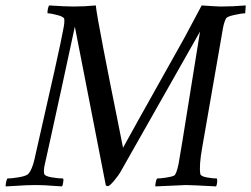

<svg xmlns="http://www.w3.org/2000/svg" viewBox="-44 -666 902 689"><path d="M387.7 -47.9Q382.3 -38.1 366.5 -18.8Q350.6 0.5 343.8 2Q342.8 2.4 335.9 0L224.6 -570.3Q204.6 -476.6 178 -354.5Q151.4 -232.4 134 -153.6Q116.7 -74.7 116.2 -73.2Q112.3 -56.6 114.3 -43Q116.2 -33.7 141.8 -29.5Q167.5 -25.4 182.6 -25.4Q184.6 -21.5 182.6 -10.7Q180.7 0 178.7 2.9Q166.5 2.4 148.7 1Q130.9 -0.5 116.5 -1.2Q102.1 -2 84 -2Q65.4 -2 48.8 -1.2Q32.2 -0.5 11.7 1Q-8.8 2.4 -23.4 2.9Q-24.4 1 -22.7 -9.5Q-21 -20 -17.6 -25.4Q-2.9 -25.4 24.4 -30Q51.8 -34.7 58.6 -43Q70.8 -57.6 79.1 -91.8Q173.3 -503.4 182.6 -558.6Q188.5 -586.4 186.5 -597.7Q186 -605.5 162.4 -611.8Q138.7 -618.2 127 -618.2Q125.5 -622.6 127.7 -633.5Q129.9 -644.5 132.8 -646.5Q189.5 -642.6 220.7 -642.6Q258.8 -642.6 299.8 -646.5Q302.2 -619.6 326.9 -491.7Q351.6 -363.8 374.8 -249.8Q397.9 -135.7 397.5 -135.7Q397.5 -135.7 452.1 -234.4Q506.8 -332 562 -430.7L617.2 -529.3L679.7 -646.5Q736.3 -642.6 748 -642.6Q791 -642.6 837.9 -646.5L835.9 -618.2Q823.2 -618.2 797.6 -612.5Q772 -606.9 767.6 -600.6Q759.8 -586.4 755.9 -563.5L681.6 -136.7Q669.9 -71.3 674.8 -42Q676.3 -33.2 698.5 -29.3Q720.7 -25.4 734.4 -25.4Q736.3 -18.1 734.9 -9Q733.4 0 731.4 2.9Q641.1 -2 624 -2Q618.7 -2 513.7 2.9Q512.7 1 514.4 -9.5Q516.1 -20 519.5 -25.4Q530.3 -25.4 551.5 -28.6Q572.8 -31.7 581.1 -36.1Q588.9 -40.5 596.7 -77.1Q598.1 -83 610.4 -158.4Q622.6 -233.9 642.3 -356.9Q662.1 -480 673.8 -552.7Z"/></svg>

Font: Amiri
Style: Slanted
Weight: 400
Italic angle: 9°
Designer: Khaled Hosny
Version: Version 000.107